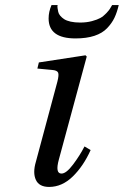

<svg xmlns="http://www.w3.org/2000/svg" viewBox="-20 -718 484 750"><path d="M169.9 -646Q169.9 -671.9 181.2 -698.2H205.1Q203.6 -693.4 204.8 -686.3Q206.1 -679.2 207.5 -671.6Q209 -664.1 215.3 -656.5Q221.7 -648.9 230.7 -643.1Q239.7 -637.2 255.9 -633.5Q272 -629.9 293 -629.9Q318.4 -629.9 339.1 -635.5Q359.9 -641.1 371.8 -647.7Q383.8 -654.3 394.8 -666Q405.8 -677.7 408.9 -682.9Q412.1 -688 418 -698.2H443.8Q437 -669.4 427 -648.4Q417 -627.4 398.4 -607.9Q379.9 -588.4 348.9 -578.1Q317.9 -567.9 274.9 -567.9Q169.9 -567.9 169.9 -646ZM120.1 -85.9 204.1 -398.9Q210.9 -425.3 207 -434.3Q203.1 -443.4 183.1 -444.8L126 -450.2L131.8 -474.1L314 -502L318.8 -497.1L210 -95.2Q194.8 -40 220.2 -40Q238.8 -40 265.1 -75Q291.5 -109.9 310.1 -146L334 -131.8Q305.7 -68.8 263.9 -28.3Q222.2 12.2 171.9 12.2Q132.8 12.2 120.1 -15.4Q107.4 -43 120.1 -85.9Z"/></svg>

Font: Linguistics Pro
Style: Italic
Weight: 400
Italic angle: -12°
Designer: Stefan Peev, Context Ltd
Foundry: Stefan Peev, Context Ltd
Version: Version 001.000